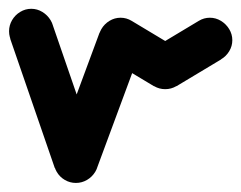

<svg xmlns="http://www.w3.org/2000/svg" viewBox="-20 -370 540 430"><path d="M0.3 -300Q0.3 -286.7 7 -275.2Q13.7 -263.7 25.2 -257Q36.7 -250.3 50 -250.3Q63.3 -250.3 74.8 -257Q86.3 -263.7 93.3 -275.2Q100.3 -286.7 100.3 -300Q100.3 -313.3 93.3 -324.8Q86.3 -336.3 74.8 -343.3Q63.3 -350.3 50 -350.3Q36.7 -350.3 25.2 -343.3Q13.7 -336.3 7 -324.8Q0.3 -313.3 0.3 -300Z M97.3 -316.3 2.7 -283.7 102.7 6.3 197.3 -26.3Z M100.3 -10Q100.3 3.3 107 14.8Q113.7 26.3 125.2 33Q136.7 39.7 150 39.7Q163.3 39.7 174.8 33Q186.3 26.3 193.3 14.8Q200.3 3.3 200.3 -10Q200.3 -23.3 193.3 -34.8Q186.3 -46.3 174.8 -53.3Q163.3 -60.3 150 -60.3Q136.7 -60.3 125.2 -53.3Q113.7 -46.3 107 -34.8Q100.3 -23.3 100.3 -10Z M103 -27 197 7 297 -263 203 -297Z M200.3 -280Q200.3 -266.7 207 -255.2Q213.7 -243.7 225.2 -237Q236.7 -230.3 250 -230.3Q263.3 -230.3 274.8 -237Q286.3 -243.7 293.3 -255.2Q300.3 -266.7 300.3 -280Q300.3 -293.3 293.3 -304.8Q286.3 -316.3 274.8 -323.3Q263.3 -330.3 250 -330.3Q236.7 -330.3 225.2 -323.3Q213.7 -316.3 207 -304.8Q200.3 -293.3 200.3 -280Z M275.3 -323 224.7 -237 324.7 -177 375.3 -263Z M300.3 -220Q300.3 -206.7 307 -195.2Q313.7 -183.7 325.2 -177Q336.7 -170.3 350 -170.3Q363.3 -170.3 374.8 -177Q386.3 -183.7 393.3 -195.2Q400.3 -206.7 400.3 -220Q400.3 -233.3 393.3 -244.8Q386.3 -256.3 374.8 -263.3Q363.3 -270.3 350 -270.3Q336.7 -270.3 325.2 -263.3Q313.7 -256.3 307 -244.8Q300.3 -233.3 300.3 -220Z M324.7 -263 375.3 -177 475.3 -237 424.7 -323Z M400.3 -280Q400.3 -266.7 407 -255.2Q413.7 -243.7 425.2 -237Q436.7 -230.3 450 -230.3Q463.3 -230.3 474.8 -237Q486.3 -243.7 493.3 -255.2Q500.3 -266.7 500.3 -280Q500.3 -293.3 493.3 -304.8Q486.3 -316.3 474.8 -323.3Q463.3 -330.3 450 -330.3Q436.7 -330.3 425.2 -323.3Q413.7 -316.3 407 -304.8Q400.3 -293.3 400.3 -280Z"/></svg>

Font: Linefont Thin
Style: Regular
Weight: 100
Monospace: yes
Version: Version 3.002;gftools[0.9.33]